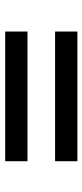

<svg xmlns="http://www.w3.org/2000/svg" viewBox="196 -632 325 758"><g transform="rotate(-90 359.0 -252.5)"><path d="M102 -395H614V-307H102ZM102 -198H614V-110H102Z"/></g></svg>

Font: Reem Kufi Fun
Style: Regular
Weight: 400
Designer: Khaled Hosny
Version: Version 1.005